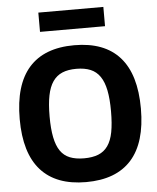

<svg xmlns="http://www.w3.org/2000/svg" viewBox="-62 -999 871 1062"><g transform="rotate(-5 373.5 -468.5)"><path d="M191 -947H552V-840H191ZM373 10Q207 10 122 -85Q37 -180 37 -369Q37 -559 121.5 -654.5Q206 -750 373 -750Q540 -750 625 -654.5Q710 -559 710 -369Q710 -180 625 -85Q540 10 373 10ZM373 -122Q420 -122 452.5 -135Q485 -148 505.5 -177Q526 -206 535 -253Q544 -300 544 -369Q544 -437 534.5 -484.5Q525 -532 504.5 -562Q484 -592 451.5 -605.5Q419 -619 373 -619Q327 -619 295 -605.5Q263 -592 242.5 -562.5Q222 -533 212.5 -485.5Q203 -438 203 -369Q203 -301 212.5 -253.5Q222 -206 242 -177Q262 -148 294.5 -135Q327 -122 373 -122Z"/></g></svg>

Font: Encode Sans Narrow
Style: Bold
Weight: 700
Designer: Pablo Impallari, Andres Torresi
Foundry: Pablo Impallari, Andres Torresi
Version: Version 1.000; ttfautohint (v1.00) -l 8 -r 50 -G 200 -x 14 -